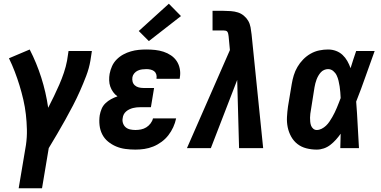

<svg xmlns="http://www.w3.org/2000/svg" viewBox="-20 -793 2040 1028"><path d="M80 215 119 -17Q125 -59 124 -100Q123 -141 118.5 -180.5Q114 -220 105 -259Q96 -298 84.5 -335.5Q73 -373 59 -409.5Q45 -446 28 -481L139 -528Q176 -456 201 -377.5Q226 -299 238 -216Q254 -247 269 -278Q284 -309 297.5 -340Q311 -371 322 -403.5Q333 -436 339 -468L347 -520H472L464 -468Q457 -427 441.5 -386.5Q426 -346 408.5 -306.5Q391 -267 371 -228.5Q351 -190 329.5 -151.5Q308 -113 286 -75.5Q264 -38 241 0L205 215Z M705 8Q678 8 651.5 4.5Q625 1 601.5 -9Q578 -19 558.5 -35Q539 -51 527.5 -73.5Q516 -96 513 -122.5Q510 -149 514 -176Q517 -193 524 -210Q531 -227 544.5 -240Q558 -253 574.5 -262Q591 -271 609 -277Q595 -287 585.5 -300.5Q576 -314 570.5 -329.5Q565 -345 564.5 -363Q564 -381 567 -398Q571 -419 580 -439Q589 -459 605 -475Q621 -491 640.5 -501.5Q660 -512 681 -518Q702 -524 722.5 -526Q743 -528 764 -528Q788 -528 811 -525.5Q834 -523 855.5 -516Q877 -509 895.5 -496.5Q914 -484 926 -466Q938 -448 942.5 -425Q947 -402 943 -379Q943 -377 942.5 -375Q942 -373 942 -371H818Q818 -372 818 -372.5Q818 -373 818 -374Q820 -385 816.5 -395.5Q813 -406 805 -412Q797 -418 786 -420.5Q775 -423 764 -423Q753 -423 741 -421.5Q729 -420 718 -415Q707 -410 699 -400.5Q691 -391 689 -380Q687 -367 690 -355.5Q693 -344 702 -336Q711 -328 723 -325Q735 -322 747 -322H805L788 -219H730Q720 -219 710.5 -218Q701 -217 691.5 -214.5Q682 -212 672.5 -207.5Q663 -203 655 -196Q647 -189 642.5 -180Q638 -171 637 -161Q634 -147 638.5 -133.5Q643 -120 653 -111.5Q663 -103 677 -100Q691 -97 705 -97Q720 -97 735 -100Q750 -103 763 -111Q776 -119 786 -132Q796 -145 799 -159H923Q918 -135 907.5 -112Q897 -89 881.5 -69Q866 -49 845 -33.5Q824 -18 800.5 -8.5Q777 1 753 4.5Q729 8 705 8ZM777 -573 723 -627 884 -773 949 -707Z M981 0 1211 -525 1204 -599Q1203 -605 1202 -611Q1201 -617 1198 -622Q1195 -627 1189 -628.5Q1183 -630 1177 -630H1118V-735H1177Q1196 -735 1216 -733.5Q1236 -732 1253.5 -726.5Q1271 -721 1285.5 -709Q1300 -697 1309 -681.5Q1318 -666 1321.5 -647Q1325 -628 1327 -609L1389 0H1260L1250 -365L1109 0Z M1676 8Q1647 8 1620 1Q1593 -6 1572.5 -22Q1552 -38 1539 -61.5Q1526 -85 1520.5 -111.5Q1515 -138 1516.5 -166.5Q1518 -195 1522 -223L1542 -343Q1546 -367 1553 -390Q1560 -413 1572.5 -434.5Q1585 -456 1603 -474.5Q1621 -493 1643 -505.5Q1665 -518 1689 -523Q1713 -528 1736 -528Q1759 -528 1779 -520.5Q1799 -513 1814 -499Q1829 -485 1839.5 -466.5Q1850 -448 1857 -428Q1864 -451 1871.5 -474Q1879 -497 1887 -520H1986Q1961 -452 1937.5 -384.5Q1914 -317 1887 -249Q1892 -187 1895 -124.5Q1898 -62 1902 0H1802Q1803 -19 1803 -38.5Q1803 -58 1804 -77Q1792 -60 1778.5 -45Q1765 -30 1749 -17.5Q1733 -5 1714 1.5Q1695 8 1676 8ZM1676 -97Q1689 -97 1702 -103.5Q1715 -110 1725.5 -120Q1736 -130 1744 -142Q1752 -154 1759 -166Q1766 -178 1772 -190.5Q1778 -203 1783.5 -216Q1789 -229 1794 -242Q1799 -255 1804 -268Q1803 -284 1802 -299.5Q1801 -315 1798.5 -330.5Q1796 -346 1792.5 -361Q1789 -376 1782.5 -389.5Q1776 -403 1764 -413Q1752 -423 1736 -423Q1726 -423 1715.5 -418.5Q1705 -414 1697.5 -405.5Q1690 -397 1684.5 -387.5Q1679 -378 1675 -367.5Q1671 -357 1668.5 -347Q1666 -337 1664 -326L1645 -206Q1643 -195 1641.5 -184Q1640 -173 1640 -162.5Q1640 -152 1641 -141Q1642 -130 1645.5 -120.5Q1649 -111 1657 -104Q1665 -97 1676 -97Z"/></svg>

Font: Iosevka SS04 Extrabold Oblique
Style: Regular
Weight: 800
Italic angle: -9°
Monospace: yes
Designer: Belleve Invis
Foundry: Belleve Invis
Version: Version 19.0.0; ttfautohint (v1.8.4)